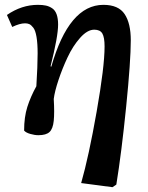

<svg xmlns="http://www.w3.org/2000/svg" viewBox="-20 -547 615 797"><path d="M84 -450.2Q62 -450.2 30.8 -435.1L8.8 -484.9Q69.8 -526.9 137.2 -526.9Q156.7 -526.9 170.4 -523.9Q184.1 -521 196.5 -512.7Q209 -504.4 215.1 -487.3Q221.2 -470.2 221.2 -444.8Q221.2 -396 189.9 -272L192.9 -270Q266.1 -526.9 409.2 -526.9Q471.7 -526.9 497.3 -488.5Q522.9 -450.2 522.9 -379.9Q522.9 -294.9 503.7 -104Q484.4 86.9 462.9 219.2L446.8 230L316.9 212.9Q348.6 102.1 381.3 -84.2Q414.1 -270.5 414.1 -354Q414.1 -392.1 404.8 -408Q395.5 -423.8 371.1 -423.8Q342.8 -423.8 312.7 -390.1Q282.7 -356.4 260.5 -309.1Q238.3 -261.7 222.7 -214.6Q207 -167.5 203.1 -136.2Q206.5 -79.1 203.1 -45.7Q199.7 -12.2 185.5 1Q171.4 14.2 139.2 14.2Q124 14.2 106 9Q87.9 3.9 80.1 -4.9Q80.1 -61 93.5 -103.3Q106.9 -145.5 130.9 -189Q136.2 -272.9 136.2 -325.2Q136.2 -366.7 131.6 -393.8Q127 -420.9 118.2 -432.1Q109.4 -443.4 101.8 -446.8Q94.2 -450.2 84 -450.2Z"/></svg>

Font: Literata Book
Style: Bold Italic
Weight: 700
Italic angle: -3°
Designer: Latin by Veronika Burian and Jose Scaglione. Greek by Irene Vlachou. Cyrillic by Vera Evstafieva
Foundry: TypeTogether
Version: Version 1.003;PS 001.003;hotconv 1.0.88;makeotf.lib2.5.64775